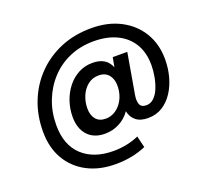

<svg xmlns="http://www.w3.org/2000/svg" viewBox="-142 -828 1318 1215"><g transform="rotate(-20 517.0 -221.0)"><path d="M440 210Q331 210 249 167Q167 124 121.5 45.5Q76 -33 76 -140Q76 -249 113 -342Q150 -435 218 -504.5Q286 -574 379 -613Q472 -652 585 -652Q698 -652 782 -608Q866 -564 912.5 -486.5Q959 -409 959 -307Q959 -247 944 -191.5Q929 -136 900 -91.5Q871 -47 829 -20.5Q787 6 732 6Q680 6 650.5 -18Q621 -42 613 -83Q584 -41 539 -17.5Q494 6 442 6Q368 6 326 -39.5Q284 -85 284 -163Q284 -218 301 -268Q318 -318 349 -357.5Q380 -397 423 -420Q466 -443 518 -443Q611 -443 640 -369L652 -433H750L703 -161Q696 -122 705.5 -98Q715 -74 749 -74Q778 -74 800 -95Q822 -116 836 -150Q850 -184 857.5 -224Q865 -264 865 -303Q865 -386 829.5 -445.5Q794 -505 728 -537Q662 -569 572 -569Q483 -569 409 -537Q335 -505 281.5 -447Q228 -389 198.5 -313Q169 -237 169 -149Q169 -17 245.5 55Q322 127 456 127Q501 127 545 118Q589 109 626 92L645 170Q553 210 440 210ZM479 -82Q515 -82 545.5 -102.5Q576 -123 595.5 -158.5Q615 -194 618 -239Q622 -288 599 -321.5Q576 -355 527 -355Q485 -355 454 -330Q423 -305 406.5 -265.5Q390 -226 390 -182Q390 -137 412.5 -109.5Q435 -82 479 -82Z"/></g></svg>

Font: DM Sans SemiBold
Style: Regular
Weight: 600
Designer: Colophon Foundry, Jonny Pinhorn
Foundry: Colophon Foundry
Version: Version 4.004; ttfautohint (v1.8.4.7-5d5b)